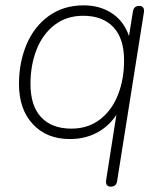

<svg xmlns="http://www.w3.org/2000/svg" viewBox="-20 -512 608 718"><path d="M377 161 420 -113H432Q406 -56 356.5 -24Q307 8 241 8Q155 8 103 -47.5Q51 -103 51 -198Q51 -278 79 -345Q107 -412 162 -452Q217 -492 293 -492Q357 -492 403.5 -459Q450 -426 467 -362H460L477 -469Q479 -480 485 -485Q491 -490 501 -490Q511 -490 515.5 -483.5Q520 -477 518 -465L418 165Q415 186 394 186Q384 186 379.5 179.5Q375 173 377 161ZM444 -286Q444 -368 404 -410.5Q364 -453 291 -453Q229 -453 184.5 -419Q140 -385 117 -327Q94 -269 94 -198Q94 -116 134 -73.5Q174 -31 247 -31Q309 -31 353.5 -65Q398 -99 421 -157Q444 -215 444 -286Z"/></svg>

Font: SN Pro Thin
Style: Italic
Weight: 200
Italic angle: -9°
Designer: Tobias Whetton
Foundry: Supernotes
Version: Version 1.003;Glyphs 3.3 (3324)